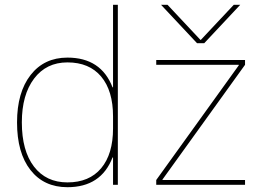

<svg xmlns="http://www.w3.org/2000/svg" viewBox="-20 -770 1122 800"><path d="M651 -750H678L815 -604H817L954 -750H981L831 -590H801ZM975 -498V-500H631V-520H1001V-500L657 -22V-20H1001V0H631V-20ZM261 -10Q352 -10 401.5 -69Q451 -128 451 -235V-285Q451 -392 401.5 -451Q352 -510 261 -510Q173 -510 122 -442.5Q71 -375 71 -260Q71 -142 121.5 -76Q172 -10 261 -10ZM51 -260Q51 -385 107.5 -457.5Q164 -530 261 -530Q401 -530 449 -406H451V-750H471V0H451V-114H449Q401 10 261 10Q163 10 107 -61.5Q51 -133 51 -260Z"/></svg>

Font: M PLUS 1p Thin
Style: Regular
Weight: 250
Version: Version 1.062